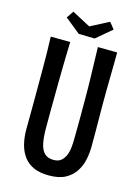

<svg xmlns="http://www.w3.org/2000/svg" viewBox="-128 -925 736 1007"><g transform="rotate(15 240.0 -421.5)"><path d="M240 10Q190 10 156.5 -5Q123 -20 102.5 -47.5Q82 -75 72.5 -112Q63 -149 63 -192Q63 -227 63.5 -269.5Q64 -312 64 -355Q64 -398 64 -432Q64 -477 64 -520Q64 -563 63.5 -606.5Q63 -650 61 -696L167 -695Q166 -662 165 -625.5Q164 -589 163.5 -553Q163 -517 162.5 -484.5Q162 -452 162 -426Q162 -397 161.5 -368Q161 -339 161 -311.5Q161 -284 161 -262Q161 -240 161 -225Q161 -177 168 -143.5Q175 -110 192.5 -92.5Q210 -75 242 -75Q267 -75 282 -87Q297 -99 305.5 -119Q314 -139 316.5 -163Q319 -187 319 -212Q319 -222 319.5 -249Q320 -276 320 -319.5Q320 -363 320 -424Q320 -488 318.5 -540.5Q317 -593 316 -634.5Q315 -676 314 -707L419 -706Q419 -673 418.5 -642.5Q418 -612 417.5 -580Q417 -548 416.5 -510Q416 -472 416 -422Q417 -337 417 -277Q417 -217 417 -194Q417 -162 410 -126Q403 -90 383.5 -59Q364 -28 329.5 -9Q295 10 240 10ZM286 -746 199 -748 116 -815 142 -853 242 -800 342 -852 370 -817Z"/></g></svg>

Font: Truculenta SemiBold
Style: Regular
Weight: 600
Version: Version 1.002